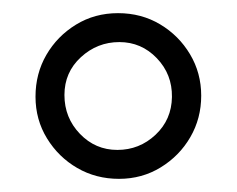

<svg xmlns="http://www.w3.org/2000/svg" viewBox="-20 -755 360 292"><path d="M223.5 -718Q252 -701 269 -672.5Q286 -644 286 -609.5Q286 -575 269.5 -546.5Q253 -518 224.5 -500.5Q196 -483 161 -483Q126 -483 97.5 -499.5Q69 -516 51.5 -544.5Q34 -573 34 -608Q34 -643 50.5 -671.5Q67 -700 95.5 -717.5Q124 -735 159.5 -735Q195 -735 223.5 -718ZM158.5 -527Q192 -527 216.5 -550Q241 -573 241.5 -607.5Q242 -642 218.5 -666.5Q195 -691 161.5 -691Q128 -691 103 -668Q78 -645 78 -610.5Q78 -576 101.5 -551.5Q125 -527 158.5 -527Z"/></svg>

Font: ToneOZ-Pinyin-WenKai-Light
Style: Light
Weight: 300
Designer: Fontworks Inc.
Foundry: ToneOZ
Version: Version 0.240331